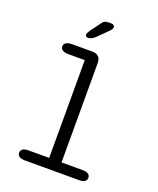

<svg xmlns="http://www.w3.org/2000/svg" viewBox="-171 -1064 962 1167"><g transform="rotate(20 309.5 -481.0)"><path d="M134.8 0Q109.7 0 97.5 -8.4Q85.3 -16.8 85.3 -32.2Q85.3 -48 97.5 -56.4Q109.7 -64.8 134.8 -64.8H267.7V-697.2H164.5Q138.2 -697.2 124.4 -705.6Q110.7 -714 110.7 -729.3Q110.7 -744.8 124.4 -753.4Q138.2 -762 164.5 -762H293.7Q320 -762 333.8 -748.2Q347.7 -734.3 347.7 -708V-64.8H483.5Q508.7 -64.8 520.8 -56.4Q533 -48 533 -32.2Q533 -16.8 520.8 -8.4Q508.7 0 483.5 0ZM239.5 -831.3Q234 -831.3 228.1 -834.4Q222.2 -837.5 222.2 -845.7Q222.2 -855.8 236.7 -877.5L277.7 -932.3Q289.2 -950.8 299.8 -956.7Q310.3 -962.5 330.3 -962.5H341.5Q352.3 -962.5 358.8 -957.7Q365.3 -952.8 365.3 -944.7Q365.3 -932.7 351.2 -919.7L284.8 -853.5Q271.8 -841.5 260.6 -836.4Q249.3 -831.3 239.5 -831.3Z"/></g></svg>

Font: Sono ExtraLight
Style: Regular
Weight: 200
Designer: Tyler Finck
Foundry: Tyler Finck
Version: Version 2.112